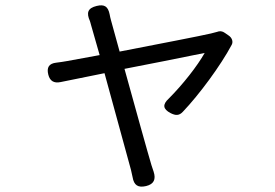

<svg xmlns="http://www.w3.org/2000/svg" viewBox="-20 -618 1020 711"><path d="M589 -392 738 -422C711 -374 657 -305 605 -253C581 -231 583 -214 612 -199C630 -190 643 -189 657 -204C718 -268 797 -375 838 -452C844 -463 840 -478 826 -487L813 -496C804 -503 793 -504 784 -500C776 -498 768 -496 761 -494C728 -486 562 -454 423 -427L391 -543C389 -551 387 -558 386 -565C380 -594 367 -603 338 -596C305 -588 299 -571 313 -540C314 -536 316 -531 317 -526L349 -414L229 -392C215 -390 202 -387 189 -386C161 -383 152 -368 159 -341C165 -318 180 -309 204 -314L367 -347L416 -168L465 11C467 20 469 29 471 38C476 68 491 78 521 71C550 64 558 46 549 18C546 9 543 1 541 -6C528 -49 480 -222 441 -363Z"/></svg>

Font: GenSenRounded2 TW R
Style: Regular
Weight: 400
Version: Version 2.100;PS 2.1;hotconv 16.6.51;makeotf.lib2.5.65220 DE